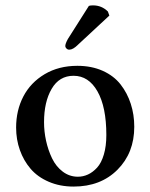

<svg xmlns="http://www.w3.org/2000/svg" viewBox="-20 -685 560 715"><path d="M253.9 -402.8Q200.7 -402.8 172.4 -354.2Q144 -305.7 144 -230Q144 -195.3 151.6 -160.6Q159.2 -126 173.8 -95.5Q188.5 -64.9 213.6 -45.9Q238.8 -26.9 270 -26.9Q289.6 -26.9 307.6 -35.2Q325.7 -43.5 341.6 -60.8Q357.4 -78.1 366.7 -109.4Q376 -140.6 376 -182.1Q376 -286.6 343 -344.7Q310.1 -402.8 253.9 -402.8ZM40 -210Q40 -273.9 66.9 -325.7Q93.8 -377.4 146.2 -408.7Q198.7 -439.9 268.1 -439.9Q320.8 -439.9 362.3 -421.4Q403.8 -402.8 429 -370.6Q454.1 -338.4 467 -298.3Q480 -258.3 480 -212.9Q480 -115.7 417.5 -53Q355 9.8 253.9 9.8Q203.1 9.8 161.6 -8.1Q120.1 -25.9 94 -56.4Q67.9 -86.9 54 -126.2Q40 -165.5 40 -210ZM232.9 -540 311 -663.1Q316.9 -665 326.2 -665Q358.9 -665 381.8 -642.1L387.2 -627L270 -518.1Q252 -500 237.8 -500Q231.9 -500 227.5 -504.4Q223.1 -508.8 223.1 -513.2Q223.1 -522.5 232.9 -540Z"/></svg>

Font: Common Serif Medium
Style: Regular
Weight: 500
Designer: Philipp H. Poll, Khaled Hosny
Foundry: Stefan Peev, Context Ltd.
Version: Version 1.026